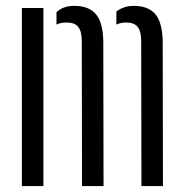

<svg xmlns="http://www.w3.org/2000/svg" viewBox="-20 -627 620 647"><path d="M53.7 0V-600H126.2V0ZM456.6 0 455.8 -489.8Q455.3 -522.5 443.5 -536.8Q431.7 -551.1 405 -551.1Q386.2 -551.1 372.1 -544.2V-588.2Q383.7 -597.1 398.3 -602.1Q412.9 -607.2 431.5 -607.2Q479.7 -607.2 503.6 -578.9Q527.6 -550.7 528.3 -484.7L529.1 0ZM256.4 0 255.6 -489.8Q255.2 -522.5 243.3 -536.8Q231.5 -551.1 204.8 -551.1Q195.2 -551.1 186.6 -549.5Q178 -548 170.3 -544.3V-586.1Q181.5 -596.4 196 -601.8Q210.5 -607.2 231.2 -607.2Q279.4 -607.2 303.4 -578.9Q327.4 -550.7 328.1 -484.7L328.9 0Z"/></svg>

Font: Big Shoulders Stencil Thin
Style: Regular
Weight: 100
Designer: Patric King
Foundry: XO Type Co
Version: Version 2.001